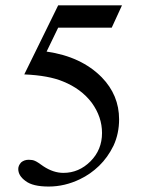

<svg xmlns="http://www.w3.org/2000/svg" viewBox="-20 -682 540 714"><path d="M433.6 -662.1Q424.8 -641.6 395.5 -579.1Q345.7 -579.1 196.3 -579.1Q185.5 -556.6 153.3 -490.2Q282.2 -471.7 358.4 -394.5Q422.9 -328.1 422.9 -238.3Q422.9 -185.5 402.3 -140.6Q380.9 -96.7 348.6 -65.4Q316.4 -34.2 277.3 -15.6Q220.7 11.7 161.1 11.7Q101.6 11.7 75.2 -8.8Q47.9 -28.3 47.9 -53.7Q47.9 -66.4 58.6 -78.1Q70.3 -87.9 86.9 -87.9Q100.6 -87.9 109.4 -84Q119.1 -80.1 141.6 -63.5Q178.7 -39.1 215.8 -39.1Q273.4 -39.1 316.4 -82Q359.4 -125 359.4 -187.5Q359.4 -247.1 321.3 -299.8Q282.2 -351.6 214.8 -378.9Q161.1 -401.4 70.3 -405.3Q112.3 -490.2 196.3 -662.1Q255.9 -662.1 433.6 -662.1Z"/></svg>

Font: Griech2
Style: Regular
Weight: 400
Version: 001.007